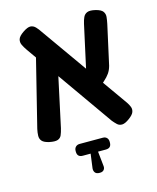

<svg xmlns="http://www.w3.org/2000/svg" viewBox="-120 -666 798 974"><g transform="rotate(-15 279.5 -179.0)"><path d="M494 0Q471 17 455.5 17.5Q440 18 429.5 8Q419 -2 409 -14L86 -473Q74 -490 67 -505Q60 -520 64.5 -535Q69 -550 94 -567Q119 -584 134 -583Q149 -582 160.5 -570Q172 -558 183 -541L507 -83Q516 -70 521 -57Q526 -44 521 -30Q516 -16 494 0ZM75 8Q48 2 38 -9.5Q28 -21 28.5 -37.5Q29 -54 33 -72L125 -442L226 -398L150 -45Q145 -24 139 -10Q133 4 118.5 9Q104 14 75 8ZM383 -182 336 -234 400 -526Q404 -544 410.5 -558.5Q417 -573 431.5 -579Q446 -585 475 -578Q503 -571 512 -558.5Q521 -546 519.5 -530Q518 -514 514 -495L468 -287Q462 -265 451 -249.5Q440 -234 423 -219Q406 -204 383 -182ZM280 225Q265 225 258 216.5Q251 208 252 194L262 119H221Q192 119 192 90V86Q192 73 200 65Q208 57 221 57H342Q356 57 363.5 65Q371 73 371 86V90Q371 119 342 119H301L309 195Q311 208 304 216.5Q297 225 283 225Z"/></g></svg>

Font: Fredoka SemiCondensed Medium
Style: Regular
Weight: 500
Width: 4
Designer: Ben Nathan
Foundry: Milena B. Brandão, Ben Nathan
Version: Version 2.001